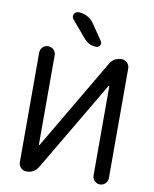

<svg xmlns="http://www.w3.org/2000/svg" viewBox="-101 -1055 889 1109"><g transform="rotate(10 343.5 -500.0)"><path d="M247.1 -932.6Q240.2 -941.4 240.2 -950.2Q240.2 -956.1 243.2 -962.9Q251 -978.5 268.6 -978.5Q296.9 -978.5 321.3 -965.3Q345.7 -952.1 361.3 -928.7L423.8 -836.9Q431.6 -825.2 424.8 -812.5Q418 -799.8 404.3 -799.8Q359.4 -799.8 331.1 -834ZM607.4 -65.4Q607.4 -46.9 594.2 -33.7Q581.1 -20.5 562.5 -20.5Q543.9 -20.5 530.8 -33.7Q517.6 -46.9 517.6 -65.4V-587.9Q517.6 -589.8 515.6 -590.3Q513.7 -590.8 512.7 -588.9L200.2 -59.6Q176.8 -20.5 130.9 -20.5Q112.3 -20.5 98.6 -34.2Q85 -47.9 85 -66.4V-709Q85 -728.5 98.1 -741.7Q111.3 -754.9 130.4 -754.9Q149.4 -754.9 162.6 -741.7Q175.8 -728.5 175.8 -709V-186.5Q175.8 -184.6 177.7 -184.1Q179.7 -183.6 180.7 -185.5L492.2 -714.8Q515.6 -754.9 561.5 -754.9Q580.1 -754.9 593.8 -741.2Q607.4 -727.5 607.4 -709Z"/></g></svg>

Font: Gen Jyuu GothicX Regular
Style: Regular
Weight: 400
Designer: [Source Han Sans]
Ryoko NISHIZUKA  (kana & ideographs); Paul D. Hunt (Latin, Greek & Cyrillic); Wenlong ZHANG  (bopomofo
Version: Version 1.002.20150607